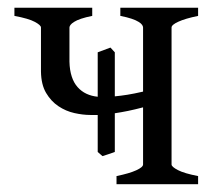

<svg xmlns="http://www.w3.org/2000/svg" viewBox="-20 -474 557 494"><path d="M279.8 0V-21Q313 -27.8 330.6 -35.9Q348.1 -43.9 348.1 -50.8V-197.8Q327.6 -192.4 309.8 -188.7Q292 -185.1 275.4 -182.6V-83Q267.6 -80.1 259.3 -77.4Q251 -74.7 243.7 -72.3L231.4 -83V-178.2H212.4Q193.4 -178.2 171.4 -183.1Q149.4 -188 130.4 -200.7Q111.3 -213.4 98.6 -234.9Q85.9 -256.3 85.4 -290V-403.3Q85.4 -409.2 69.6 -417.7Q53.7 -426.3 17.1 -433.1V-454.1H217.3V-433.1Q200.2 -429.7 188.7 -425.8Q177.2 -421.9 170.7 -417.7Q164.1 -413.6 161.4 -409.9Q158.7 -406.2 158.7 -403.3V-315.4Q159.2 -293.5 164.6 -277.1Q169.9 -260.7 179.7 -249.8Q189.5 -238.8 202.6 -232.7Q215.8 -226.6 231.4 -225.1V-339.4L264.2 -351.6L275.4 -339.4V-226.1Q290.5 -227.5 307.6 -230.2Q324.7 -232.9 348.1 -238.3V-403.3Q348.1 -406.2 345.7 -409.9Q343.3 -413.6 336.7 -417.7Q330.1 -421.9 318.6 -425.8Q307.1 -429.7 289.6 -433.1V-454.1H489.7V-433.1Q456.5 -426.3 439 -418.2Q421.4 -410.2 421.4 -403.3V-50.8Q421.4 -44.9 437.7 -36.4Q454.1 -27.8 489.7 -21V0Z"/></svg>

Font: Gentium Unicode
Style: Regular
Weight: 400
Version: Version 1.009